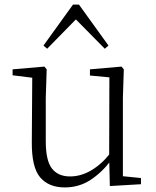

<svg xmlns="http://www.w3.org/2000/svg" viewBox="-20 -805 683 839"><path d="M263 14Q193 14 155.5 -30Q118 -74 119 -185L121 -478L140 -463L35 -476V-502L174 -514L184 -502L180 -377V-188Q180 -103 207 -68.5Q234 -34 286 -34Q334 -34 379.5 -61Q425 -88 463 -137L482 -103H464Q425 -51 375 -18.5Q325 14 263 14ZM460 8 457 -116V-117L458 -467L373 -475V-502L511 -514L521 -502L517 -377V-35L596 -27V0ZM438 -592 289 -743H334L186 -592L170 -606L299 -785H325L454 -606Z"/></svg>

Font: Noto Serif TC ExtraLight ExtraLight
Style: Regular
Weight: 250
Version: Version 2.003-H1;hotconv 1.1.1;makeotfexe 2.6.0